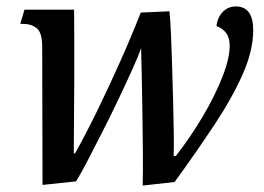

<svg xmlns="http://www.w3.org/2000/svg" viewBox="-20 -566 818 596"><path d="M423 10Q424 -36 423.5 -96.5Q423 -157 422 -219.5Q421 -282 420 -334.5Q419 -387 418 -417Q410 -393 391 -351Q372 -309 348 -258.5Q324 -208 298.5 -158Q273 -108 251.5 -66.5Q230 -25 216 -3L112 8L111 -420Q111 -465 94 -478.5Q77 -492 50 -492H43L56 -536H210Q211 -431 210.5 -313Q210 -195 209 -90H213Q244 -145 280 -218.5Q316 -292 352 -372.5Q388 -453 417 -527L506 -531Q509 -501 511 -454.5Q513 -408 514.5 -354Q516 -300 517.5 -247Q519 -194 519.5 -150.5Q520 -107 519 -82H526Q572 -141 610 -205.5Q648 -270 670.5 -327.5Q693 -385 693 -424Q693 -449 681.5 -464Q670 -479 652 -485Q655 -512 671.5 -529Q688 -546 712 -546Q766 -546 766 -472Q766 -410 734 -337Q702 -264 646.5 -180Q591 -96 522 -1Z"/></svg>

Font: Noto Serif SemiCondensed Medium
Style: Italic
Weight: 500
Width: 4
Italic angle: -12°
Designer: Monotype Design Team
Foundry: Monotype Imaging Inc.
Version: Version 2.013